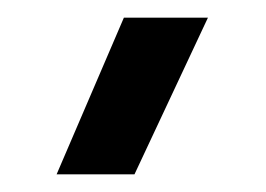

<svg xmlns="http://www.w3.org/2000/svg" viewBox="-20 -719 301 217"><path d="M120 -699H215L132 -522H44Z"/></svg>

Font: Kanit
Style: Regular
Weight: 400
Designer: Katatrad Team
Foundry: Cadson Demak
Version: Version 1.001